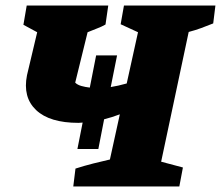

<svg xmlns="http://www.w3.org/2000/svg" viewBox="-20 -677 802 697"><path d="M246 0 254 -65Q285 -75 318.5 -83.5Q352 -92 379 -98L415 -262Q386 -251 358 -244L337 -136H261L280 -232Q272 -231 265 -231Q160 -231 111 -277.5Q62 -324 78 -404L115 -560L65 -587L77 -657H373L363 -588Q349 -580 333 -574Q317 -568 298 -560L253 -377Q261 -369 275 -365Q289 -361 306 -359L329 -476H405L382 -361Q408 -365 440 -374L481 -560L418 -589L430 -657H762L754 -592Q732 -583 710 -575Q688 -567 665 -561L565 -90L644 -69L631 0Z"/></svg>

Font: Piazzolla ExtraBold
Style: Italic
Weight: 800
Italic angle: -11.3°
Designer: Juan Pablo del Peral
Foundry: Huerta Tipografica
Version: Version 1.330